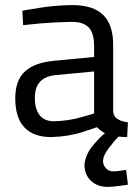

<svg xmlns="http://www.w3.org/2000/svg" viewBox="-20 -530 540 755"><path d="M350 -84Q347 -82 299 -69Q251 -55 193 -53Q155 -53 136 -77Q117 -101 117 -145Q117 -186 137 -208Q157 -231 202 -235L350 -249ZM425 -349Q426 -431 387 -470Q348 -510 264 -510Q195 -509 134 -499Q72 -489 68 -488L71 -431Q76 -432 139 -438Q202 -443 260 -444Q305 -445 328 -423Q350 -401 350 -349V-306L193 -291Q116 -284 78 -249Q40 -214 40 -143Q40 -67 76 -29Q112 9 181 9Q251 7 305 -11Q358 -28 361 -30Q376 -15 393 -6Q380 2 348 39Q316 76 312 118Q313 159 339 182Q364 205 404 205Q431 204 456 200Q481 197 483 196L476 138Q474 138 456 141Q438 144 426 144Q408 144 397 132Q385 120 385 101Q387 79 409 51Q430 23 446 7Q462 9 480 9L483 -49Q458 -52 442 -62Q426 -72 425 -93Z"/></svg>

Font: RazerF5
Style: Regular
Weight: 400
Foundry: Razer Inc.
Version: Version 2